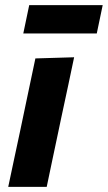

<svg xmlns="http://www.w3.org/2000/svg" viewBox="-20 -726 419 746"><path d="M12 0Q23.5 -53.5 34 -103.8Q44.5 -154 58 -216L68.5 -266Q84 -341 95.2 -393.2Q106.5 -445.5 117.5 -499L268 -503.5Q256.5 -448.5 245.2 -395.2Q234 -342 217.5 -266L207 -216Q194 -154 183.2 -103.5Q172.5 -53 161.5 0ZM70.5 -596 93.5 -706H379L356 -596Z"/></svg>

Font: Commissioner
Style: Bold Italic
Weight: 700
Italic angle: -12°
Designer: Kostas Bartsokas
Foundry: Kostas Bartsokas
Version: Version 1.000; ttfautohint (v1.8.3)